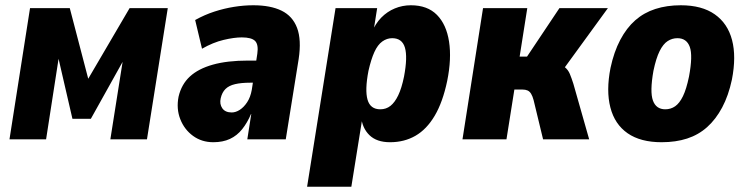

<svg xmlns="http://www.w3.org/2000/svg" viewBox="-20 -529 2840 729"><path d="M16 0 94 -498H245L315 -230L472 -498H617L538 0H399L451 -329H465L325 -78H255L197 -329H206L155 0Z M790 11Q746 11 713 -13Q680 -37 664.5 -76.5Q649 -116 658 -162Q669 -209 701 -238.5Q733 -268 788 -283.5Q843 -299 922 -299H972L959 -215H930Q896 -215 872.5 -209.5Q849 -204 836 -191Q823 -178 818 -156Q813 -134 824 -118Q835 -102 860 -102Q875 -102 890.5 -112Q906 -122 918.5 -141Q931 -160 936 -188L957 -325Q962 -360 948.5 -373.5Q935 -387 898 -387Q869 -387 829 -377.5Q789 -368 747 -344L721 -453Q757 -473 794 -485Q831 -497 868.5 -503Q906 -509 942 -509Q1007 -509 1049 -488.5Q1091 -468 1108 -423Q1125 -378 1114 -305L1065 0H919L934 -96H933Q919 -63 899.5 -38.5Q880 -14 853 -1.5Q826 11 790 11Z M1146 180 1254 -498H1412L1397 -403H1390Q1405 -439 1427.5 -462Q1450 -485 1479 -497Q1508 -509 1540 -509Q1603 -509 1639 -472.5Q1675 -436 1685 -371Q1695 -306 1678 -222Q1661 -141 1630.5 -89.5Q1600 -38 1557.5 -13.5Q1515 11 1461 11Q1410 11 1382.5 -16Q1355 -43 1351 -87L1357 -88L1314 180ZM1424 -114Q1446 -114 1462.5 -127Q1479 -140 1492 -167Q1505 -194 1514 -238Q1528 -312 1517.5 -348Q1507 -384 1469 -384Q1449 -384 1431.5 -371.5Q1414 -359 1401.5 -331.5Q1389 -304 1379 -260Q1365 -187 1375.5 -150.5Q1386 -114 1424 -114Z M1736 0 1814 -498H1982L1953 -314H1981L2104 -498H2288L2101 -241L2087 -289Q2112 -284 2124.5 -274Q2137 -264 2143.5 -248.5Q2150 -233 2157 -211L2217 0H2042L2006 -149Q2002 -164 1996.5 -173Q1991 -182 1983 -185.5Q1975 -189 1964 -189H1933L1903 0Z M2492 11Q2412 11 2363 -23Q2314 -57 2297.5 -121Q2281 -185 2298 -271Q2311 -332 2335 -377.5Q2359 -423 2392 -452Q2425 -481 2468.5 -495Q2512 -509 2565 -509Q2645 -509 2694 -474.5Q2743 -440 2759.5 -377Q2776 -314 2759 -227Q2746 -166 2722 -121Q2698 -76 2665 -46.5Q2632 -17 2589 -3Q2546 11 2492 11ZM2506 -114Q2527 -114 2543.5 -125.5Q2560 -137 2573 -163.5Q2586 -190 2596 -238Q2611 -318 2599 -351Q2587 -384 2552 -384Q2532 -384 2515 -373Q2498 -362 2484.5 -335Q2471 -308 2461 -260Q2447 -181 2459 -147.5Q2471 -114 2506 -114Z"/></svg>

Font: Nunito Sans 10pt Condensed Black
Style: Italic
Weight: 900
Width: 3
Italic angle: -9°
Designer: Vernon Adams
Foundry: Vernon Adams
Version: Version 3.101;gftools[0.9.27]